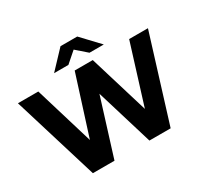

<svg xmlns="http://www.w3.org/2000/svg" viewBox="-189 -1136 1434 1371"><g transform="rotate(-30 528.0 -450.5)"><path d="M-8 -700H160L306 -216L460 -700H609L757 -212L909 -700H1064L847 0H672L530 -468L384 0H206ZM459 -901H597L733 -757H615L528 -833L441 -757H323Z"/></g></svg>

Font: Chess Sans
Style: Bold
Weight: 700
Designer: Wolf Bōese
Foundry: Wolf Bōese
Version: Version 7.223